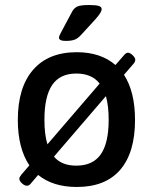

<svg xmlns="http://www.w3.org/2000/svg" viewBox="-20 -738 609 765"><path d="M474 -440Q518 -372 518 -260Q518 -130 459 -61.5Q400 7 286 7Q191 7 132 -41L103 -7Q96 2 87 2Q78 2 67.5 -7.5Q57 -17 57 -26Q57 -32 65 -42L97 -79Q51 -148 51 -260Q51 -390 112 -460Q173 -530 286 -530Q381 -530 440 -479L474 -518Q482 -528 490 -528Q498 -528 508.5 -518Q519 -508 519 -500Q519 -492 512 -484ZM169 -163 377 -405Q346 -445 284 -445Q219 -445 188 -399.5Q157 -354 157 -261Q157 -202 169 -163ZM402 -355 195 -114Q225 -78 284 -78Q350 -78 381.5 -123Q413 -168 413 -261Q413 -316 402 -355ZM215 -588Q215 -594 220.5 -603.5Q226 -613 227 -616L267 -691Q275 -706 288 -712Q301 -718 335 -718Q361 -718 373 -714.5Q385 -711 385 -702Q385 -695 379.5 -686Q374 -677 360 -661L305 -601Q291 -585 277.5 -580Q264 -575 242 -575Q215 -575 215 -588Z"/></svg>

Font: Asap-Medium
Style: Regular
Weight: 500
Designer: Pablo Cosgaya
Foundry: Omnibus-Type
Version: Version 2.000; ttfautohint (v1.8)